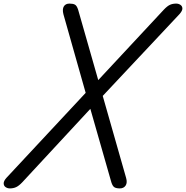

<svg xmlns="http://www.w3.org/2000/svg" viewBox="-57 -1035 1035 1069"><path d="M610 14Q591 14 580.5 8Q570 2 563 -20L446 -429L67 -20Q48 0 32.5 7Q17 14 -2 14Q-15 14 -25.5 7Q-36 0 -36.5 -13.5Q-37 -27 -21 -45L420 -518L296 -956Q289 -984 298.5 -999.5Q308 -1015 330 -1015Q350 -1015 360.5 -1009Q371 -1003 378 -981L490 -589L855 -981Q875 -1002 890 -1008.5Q905 -1015 924 -1015Q937 -1015 947.5 -1008Q958 -1001 958.5 -988Q959 -975 942 -956L515 -501L645 -45Q653 -18 642.5 -2Q632 14 610 14Z"/></svg>

Font: Playwrite AU VIC
Style: Regular
Weight: 400
Designer: Veronika Burian, José Scaglione
Foundry: TypeTogether
Version: Version 1.002